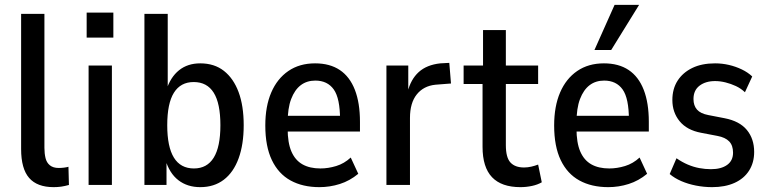

<svg xmlns="http://www.w3.org/2000/svg" viewBox="-20 -762 3167 791"><path d="M201 9Q133 9 100 -29Q67 -67 67 -148V-705H163V-153Q163 -130 167.5 -111Q172 -92 185.5 -81Q199 -70 222 -70Q233 -70 244.5 -71.5Q256 -73 262 -75L264 0Q246 5 231.5 7Q217 9 201 9Z M337 -607V-710H447V-607ZM345 0V-492H441V0Z M805 9Q752 9 715 -19.5Q678 -48 661 -105H666V0H575V-705H671V-390H665Q682 -444 717.5 -472.5Q753 -501 805 -501Q863 -501 902.5 -470Q942 -439 963 -382.5Q984 -326 984 -246Q984 -167 963 -109.5Q942 -52 902 -21.5Q862 9 805 9ZM779 -68Q833 -68 860.5 -112.5Q888 -157 888 -246Q888 -336 860.5 -380Q833 -424 778 -424Q724 -424 696.5 -380Q669 -336 669 -246Q669 -157 696.5 -112.5Q724 -68 779 -68Z M1296 9Q1227 9 1177 -18.5Q1127 -46 1100 -102.5Q1073 -159 1073 -245Q1073 -324 1097.5 -381Q1122 -438 1168 -469.5Q1214 -501 1278 -501Q1339 -501 1380 -473.5Q1421 -446 1442 -392Q1463 -338 1463 -260V-220H1150V-285H1395L1381 -268Q1381 -357 1355 -393.5Q1329 -430 1279 -430Q1244 -430 1219 -411Q1194 -392 1179.5 -354Q1165 -316 1165 -256V-233Q1165 -174 1180.5 -138Q1196 -102 1226 -85Q1256 -68 1300 -68Q1332 -68 1365 -78Q1398 -88 1425 -113L1456 -46Q1421 -17 1380 -4Q1339 9 1296 9Z M1572 0V-492H1662V-382H1659Q1672 -435 1705 -465Q1738 -495 1794 -501L1831 -503L1838 -418L1774 -413Q1725 -408 1697 -373Q1669 -338 1669 -276V0Z M2124 9Q2046 9 2007 -32Q1968 -73 1968 -157V-416H1890V-492H1970V-638H2064V-492H2197V-416H2064V-164Q2064 -113 2083 -92.5Q2102 -72 2139 -72Q2154 -72 2169 -75.5Q2184 -79 2197 -84L2212 -11Q2195 -1 2171.5 4Q2148 9 2124 9Z M2486 9Q2417 9 2367 -18.5Q2317 -46 2290 -102.5Q2263 -159 2263 -245Q2263 -324 2287.5 -381Q2312 -438 2358 -469.5Q2404 -501 2468 -501Q2529 -501 2570 -473.5Q2611 -446 2632 -392Q2653 -338 2653 -260V-220H2340V-285H2585L2571 -268Q2571 -357 2545 -393.5Q2519 -430 2469 -430Q2434 -430 2409 -411Q2384 -392 2369.5 -354Q2355 -316 2355 -256V-233Q2355 -174 2370.5 -138Q2386 -102 2416 -85Q2446 -68 2490 -68Q2522 -68 2555 -78Q2588 -88 2615 -113L2646 -46Q2611 -17 2570 -4Q2529 9 2486 9ZM2429 -556 2512 -742H2613L2498 -556Z M2914 9Q2880 9 2847 2.5Q2814 -4 2786.5 -16Q2759 -28 2739 -45L2767 -110Q2790 -94 2813.5 -84Q2837 -74 2861 -69.5Q2885 -65 2909 -65Q2951 -65 2975.5 -82.5Q3000 -100 3000 -133Q3000 -163 2984 -179.5Q2968 -196 2936 -202L2868 -215Q2810 -226 2780 -262.5Q2750 -299 2750 -350Q2750 -396 2771.5 -429.5Q2793 -463 2832 -482Q2871 -501 2926 -501Q2955 -501 2983 -494.5Q3011 -488 3036 -476Q3061 -464 3079 -447L3049 -382Q3032 -398 3011.5 -407.5Q2991 -417 2969 -422.5Q2947 -428 2926 -428Q2887 -428 2862 -409Q2837 -390 2837 -354Q2837 -327 2851.5 -310.5Q2866 -294 2898 -288L2965 -275Q3027 -263 3057 -226.5Q3087 -190 3087 -136Q3087 -92 3066 -59Q3045 -26 3006 -8.5Q2967 9 2914 9Z"/></svg>

Font: Nunito Sans 10pt Condensed SemiBold
Style: Regular
Weight: 600
Width: 3
Designer: Vernon Adams
Foundry: Vernon Adams
Version: Version 3.101;gftools[0.9.27]